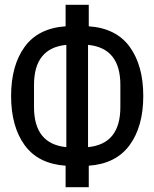

<svg xmlns="http://www.w3.org/2000/svg" viewBox="-20 -746 640 796"><path d="M252 30V-59Q138 -67 82 -144.5Q26 -222 26 -348Q26 -474 82 -551.5Q138 -629 252 -637V-726H348V-637Q462 -629 518 -551.5Q574 -474 574 -348Q574 -222 517.5 -144.5Q461 -67 348 -59V30ZM255 -136V-560Q121 -547 121 -394V-302Q121 -149 255 -136ZM345 -136Q479 -149 479 -302V-394Q479 -547 345 -560Z"/></svg>

Font: IBM Plex Mono Text
Style: Regular
Weight: 450
Designer: Mike Abbink, Paul van der Laan, Pieter van Rosmalen
Foundry: Bold Monday
Version: Version 2.000